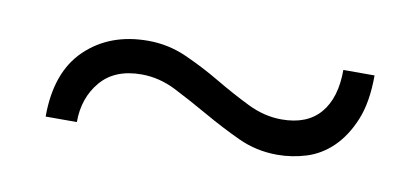

<svg xmlns="http://www.w3.org/2000/svg" viewBox="-32 -434 650 297"><g transform="rotate(10 293.0 -285.5)"><path d="M48 -210Q48 -280 86 -316.5Q124 -353 184 -353Q216 -353 245 -340Q274 -327 301 -311Q328 -295 354.5 -282Q381 -269 408 -269Q448 -269 468.5 -293Q489 -317 489 -361H538Q538 -319 526.5 -291Q515 -263 497 -245.5Q479 -228 456.5 -221Q434 -214 411 -214Q378 -214 349 -227.5Q320 -241 292 -257Q264 -273 237.5 -286.5Q211 -300 183 -300Q141 -300 119 -274Q97 -248 97 -210Z"/></g></svg>

Font: Mukta Light
Style: Regular
Weight: 300
Designer: Girish Dalvi and Yashodeep Gholap
Foundry: Ek Type
Version: Version 2.538;PS 1.002;hotconv 16.6.51;makeotf.lib2.5.65220;